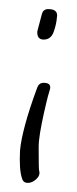

<svg xmlns="http://www.w3.org/2000/svg" viewBox="-20 -418 170 422"><path d="M76 -331Q61 -331 62 -349L72 -387Q75 -398 86 -398Q109 -398 105 -379Q104 -365 98 -348Q92 -331 76 -331ZM41 -16Q32 -16 29 -24Q25 -35 24 -51Q23 -67 24 -87Q26 -110 35.5 -145Q45 -180 62 -226Q66 -236 76 -236Q95 -236 89 -219Q85 -206 82 -193Q79 -180 76 -167Q71 -144 68 -126Q65 -108 65 -94Q65 -45 66 -43Q69 -33 60 -24.5Q51 -16 41 -16Z"/></svg>

Font: Square Peg
Style: Regular
Weight: 400
Designer: Robert E. Leuschke
Foundry: Robert E. Leuschke
Version: Version 1.010; ttfautohint (v1.8.4.7-5d5b)